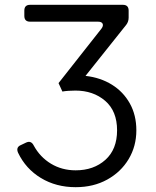

<svg xmlns="http://www.w3.org/2000/svg" viewBox="-20 -765 649 797"><path d="M294 12Q213 12 150 -26Q87 -64 55 -131Q45 -154 67 -163L88 -173Q109 -183 120 -161Q146 -113 191.5 -85.5Q237 -58 294 -58Q369 -58 417.5 -101.5Q466 -145 466 -224Q466 -304 416.5 -346.5Q367 -389 293 -389Q280 -389 264.5 -388Q249 -387 239 -385L223 -420L401 -646Q410 -658 406 -666.5Q402 -675 387 -675H105Q81 -675 81 -699V-721Q81 -745 105 -745H490Q514 -745 514 -721V-692Q514 -675 504 -662L335 -450Q397 -443 444.5 -413.5Q492 -384 519 -335.5Q546 -287 546 -224Q546 -158 514 -104.5Q482 -51 425 -19.5Q368 12 294 12Z"/></svg>

Font: Pitagon Sans Text
Style: Regular
Weight: 400
Designer: Travis Tran
Foundry: Pitagon
Version: Version 1.001; ttfautohint (v1.8.4.7-5d5b);gftools[0.9.26]